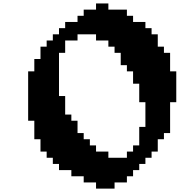

<svg xmlns="http://www.w3.org/2000/svg" viewBox="-20 -1020 1040 1111"><path d="M321.4 -857.1V-821.4H285.7V-785.7H250V-750H214.3V-678.6H178.6V-607.1H142.9V-321.4H178.6V-214.3H214.3V-142.9H250V-107.1H285.7V-71.4H321.4V-35.7H392.9V0H464.3V35.7H535.7V71.4H642.9V35.7H714.3V0H750V-35.7H785.7V-71.4H821.4V-107.1H857.1V-142.9H892.9V-214.3H928.6V-250H964.3V-428.6H1000V-607.1H964.3V-714.3H928.6V-750H892.9V-821.4H857.1V-857.1H821.4V-892.9H750V-928.6H714.3V-964.3H607.1V-1000H535.7V-964.3H464.3V-928.6H428.6V-892.9H357.1V-857.1ZM535.7 -821.4V-785.7H607.1V-750H642.9V-714.3H678.6V-642.9H714.3V-607.1H750V-535.7H785.7V-428.6H821.4V-285.7H785.7V-178.6H750V-142.9H714.3V-107.1H607.1V-142.9H535.7V-178.6H500V-214.3H464.3V-250H428.6V-321.4H392.9V-357.1H357.1V-464.3H321.4V-714.3H357.1V-785.7H428.6V-821.4Z"/></svg>

Font: Gossip High Pixel
Style: Regular
Weight: 500
Width: 7
Designer: Deborah Khodanovich
Version: Version 1.001;Glyphs 3.3.1 (3343)